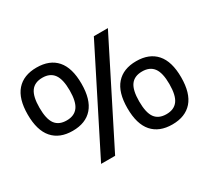

<svg xmlns="http://www.w3.org/2000/svg" viewBox="-146 -992 1354 1244"><g transform="rotate(-30 531.0 -370.0)"><path d="M241 -277Q144 -277 92 -336.5Q40 -396 40 -514Q40 -632 92 -691Q144 -750 241 -750Q339 -750 390.5 -691Q442 -632 442 -514Q442 -396 390.5 -336.5Q339 -277 241 -277ZM241 -355Q298 -355 326 -392.5Q354 -430 354 -514Q354 -598 326 -636Q298 -674 241 -674Q183 -674 155.5 -636Q128 -598 128 -514Q128 -430 155.5 -392.5Q183 -355 241 -355ZM821 10Q724 10 672 -49Q620 -108 620 -227Q620 -345 672 -404Q724 -463 821 -463Q918 -463 970 -404Q1022 -345 1022 -227Q1022 -108 970 -49Q918 10 821 10ZM821 -67Q878 -67 906 -104.5Q934 -142 934 -227Q934 -311 906 -348.5Q878 -386 821 -386Q763 -386 735.5 -348.5Q708 -311 708 -227Q708 -142 735.5 -104.5Q763 -67 821 -67ZM665 -740H770L397 0H292Z"/></g></svg>

Font: Encode Sans Wide
Style: Medium
Weight: 500
Designer: Pablo Impallari, Andres Torresi
Foundry: Pablo Impallari, Andres Torresi
Version: Version 1.000; ttfautohint (v1.00) -l 8 -r 50 -G 200 -x 14 -